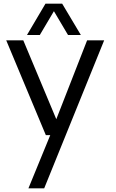

<svg xmlns="http://www.w3.org/2000/svg" viewBox="-20 -770 632 1047"><path d="M197 -579H127L228 -750H319L421 -579H351L274 -709ZM548 -550 221 257H135L254 -33H230L14 -550H107L287 -120L455 -550Z"/></svg>

Font: Oakes Grotesk
Style: Regular
Weight: 400
Designer: Samuel Oakes
Foundry: Samuel Oakes
Version: Version 1.000;PS 001.000;hotconv 1.0.88;makeotf.lib2.5.64775